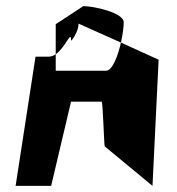

<svg xmlns="http://www.w3.org/2000/svg" viewBox="-20 -607 577 627"><path d="M31 0H147L212 -275H312C316 -275 320 -129 322 -129L478 0L498 -412L375 -468C365 -424 347 -376 326 -376H162V-430C155 -425 147 -422 139 -422H96ZM162 -430C194 -452 213 -511 212 -475C212 -469 239 -508 236 -530L375 -468C381 -495 384 -520 384 -534C384 -566 286 -587 252 -587L162 -528Z"/></svg>

Font: Crazy Punk
Style: Regular
Weight: 400
Version: Version 1